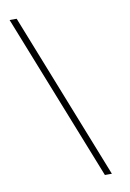

<svg xmlns="http://www.w3.org/2000/svg" viewBox="-94 -840 662 975"><g transform="rotate(-10 237.0 -352.5)"><path d="M26 -781.5H62.5L402 77.5H366Z"/></g></svg>

Font: Epilogue ExtraLight
Style: Regular
Weight: 250
Designer: Tyler Finck
Foundry: Etcetera Type Co
Version: Version 2.112